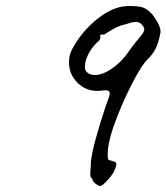

<svg xmlns="http://www.w3.org/2000/svg" viewBox="-20 -593 555 640"><path d="M288 6Q289 3 288 2Q287 1 284 1Q283 -1 281.5 -7Q280 -13 281 -19Q281 -23 282 -32.5Q283 -42 283 -53Q285 -80 300.5 -135.5Q316 -191 333 -241Q346 -275 346 -282Q346 -292 332 -292Q325 -292 320 -291Q314 -290 304 -290Q265 -290 237.5 -318Q210 -346 210 -385Q210 -403 215 -416.5Q220 -430 235 -454Q266 -500 307 -532Q348 -564 387 -571Q401 -573 413 -573Q444 -573 459 -567Q481 -558 500 -527.5Q519 -497 514 -480Q508 -449 499 -431.5Q490 -414 476 -399Q453 -379 418 -310Q383 -241 358 -170Q339 -116 339 -76Q339 -59 344 -59Q347 -59 355 -56Q363 -53 365 -53Q368 -49 368 -45Q368 -41 363 -28Q358 -14 339 7Q320 28 313 27Q306 26 297 18Q288 10 288 6ZM296 -343Q323 -343 356 -366.5Q389 -390 413 -427L432 -452Q444 -467 446 -469Q461 -486 461 -495Q461 -502 455 -508Q448 -520 432 -520Q422 -520 398 -512Q383 -509 369.5 -502.5Q356 -496 334 -482Q328 -476 318 -478Q317 -478 315.5 -477Q314 -476 314 -473Q315 -472 315 -469Q315 -460 302 -450Q283 -431 273 -409.5Q263 -388 263 -371Q263 -361 268 -354Q278 -343 296 -343Z"/></svg>

Font: Caveat
Style: Regular
Weight: 400
Designer: Pablo Impallari
Foundry: Pablo Impallari
Version: Version 1.500; ttfautohint (v1.6)